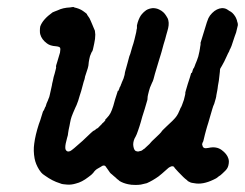

<svg xmlns="http://www.w3.org/2000/svg" viewBox="-20 -497 694 544"><path d="M185 -477H190V-476Q205 -473 215 -466Q218 -464 222.5 -460.5Q227 -457 226.5 -456.5Q226 -456 229 -452Q234 -446 237 -438Q239 -433 241.5 -427.5Q244 -422 245 -419Q248 -412 248 -412Q249 -412 250 -399Q250 -387 247 -374Q243 -353 241 -351Q240 -351 235 -338Q234 -335 233 -329.5Q232 -324 231.5 -321Q231 -318 231 -316Q231 -308 222 -283Q221 -281 220.5 -277Q220 -273 217 -265Q213 -251 210 -239Q208 -234 206 -226.5Q204 -219 201.5 -211.5Q199 -204 197 -199.5Q195 -195 193.5 -192Q192 -189 187 -177Q182 -165 180.5 -158.5Q179 -152 178.5 -149Q178 -146 177 -141Q174 -128 173 -120Q173 -115 170 -106Q165 -88 165 -80Q165 -75 166 -73Q170 -65 179 -69Q184 -71 214 -98Q245 -128 246 -127Q248 -127 253 -132Q255 -133 257 -134Q258 -135 261 -138Q264 -141 266.5 -143.5Q269 -146 269 -146Q268 -146 274 -151Q280 -157 278 -157Q277 -157 282 -162Q286 -166 288.5 -169.5Q291 -173 293 -176.5Q295 -180 297 -185.5Q299 -191 301 -197Q303 -203 306 -215Q314 -239 314 -240Q314 -240 315 -239L318 -246Q319 -250 320 -251Q321 -252 322 -255Q323 -258 323 -258L324 -260Q324 -261 325 -263Q331 -275 333 -285Q334 -293 335.5 -297.5Q337 -302 337.5 -304.5Q338 -307 341.5 -319Q345 -331 345.5 -334Q346 -337 349 -344Q356 -369 358 -374Q360 -380 366 -406L367 -413Q367 -413 368 -417V-425Q368 -426 370 -433Q375 -449 382 -457Q387 -463 394 -468Q402 -473 413 -474Q423 -474 431 -470Q444 -464 451 -452Q456 -445 457 -439Q460 -427 454 -408Q453 -404 451 -397.5Q449 -391 448 -386Q444 -374 438 -351Q436 -344 435.5 -342.5Q435 -341 431 -328Q424 -304 419 -288Q417 -280 415 -273Q413 -266 411 -263Q408 -257 405 -249Q403 -243 402 -239Q401 -235 399.5 -229Q398 -223 398 -218.5Q398 -214 397 -212Q390 -187 383 -166Q381 -159 379 -151.5Q377 -144 375.5 -140Q374 -136 371.5 -128Q369 -120 367.5 -117Q366 -114 364.5 -110.5Q363 -107 361 -104Q356 -92 358 -82Q360 -71 365 -69Q370 -67 374 -68Q375 -69 377 -69Q380 -69 384 -72Q386 -74 386 -74Q387 -73 397 -83Q405 -90 406.5 -92.5Q408 -95 420 -106Q435 -120 437 -123Q438 -126 451 -138Q472 -157 478.5 -165.5Q485 -174 490 -187Q492 -193 493 -193Q494 -194 501 -214Q506 -233 505 -233Q504 -233 512 -259Q514 -264 518 -277.5Q522 -291 522 -291Q522 -290 523 -290Q524 -290 526 -298Q528 -304 528.5 -303.5Q529 -303 530.5 -307Q532 -311 532.5 -312Q533 -313 533.5 -315Q534 -317 534.5 -317.5Q535 -318 535 -318.5Q535 -319 538 -326Q542 -335 545 -351Q546 -357 546.5 -359.5Q547 -362 547 -363.5Q547 -365 548 -369Q549 -374 548 -375Q548 -375 560 -414Q567 -438 570.5 -445.5Q574 -453 581 -460Q594 -473 609 -474Q618 -474 624 -470Q628 -467 630 -466Q639 -462 646 -451Q648 -448 650 -443Q652 -438 652 -436Q654 -432 654 -426Q652 -417 649 -405Q647 -400 645 -394L636 -367L633 -360Q631 -357 629 -351Q626 -346 623 -339Q615 -321 609 -311Q605 -305 604 -302.5Q603 -300 603 -294Q602 -283 600 -268Q598 -258 597.5 -254Q597 -250 596.5 -246Q596 -242 595.5 -240Q595 -238 594.5 -235Q594 -232 593 -227Q593 -222 587 -203Q584 -197 581.5 -188Q579 -179 575.5 -167.5Q572 -156 570 -148.5Q568 -141 567 -139Q566 -137 564 -128.5Q562 -120 560.5 -115.5Q559 -111 557.5 -103Q556 -95 554 -93Q552 -88 553 -86Q554 -85 554 -83Q556 -77 563 -77Q565 -77 571 -78Q593 -83 608 -72Q623 -61 627 -48Q630 -40 627 -28Q625 -19 616 -11Q609 -4 604 0Q600 2 597 5Q594 8 585 12Q554 27 530 22Q522 21 520 20L512 16Q512 15 508 12Q502 8 485 -10Q479 -16 475 -21Q473 -25 472 -25Q468 -27 464 -25Q458 -23 449 -14Q438 -4 429 3Q412 15 396 22Q388 24 379 26Q372 27 364 27Q351 27 343 25Q329 22 319 16Q317 14 315 12.5Q313 11 311.5 10Q310 9 310.5 9Q311 9 308 6.5Q305 4 301.5 1Q298 -2 297 -3Q292 -6 286 -16Q280 -25 278.5 -26.5Q277 -28 274 -28Q270 -28 265 -24Q262 -22 258 -20Q250 -16 244 -7Q240 -2 230 5Q212 19 195 23Q182 27 170 26Q164 25 160 25Q156 25 149 22Q129 16 108 1Q100 -4 96.5 -8.5Q93 -13 91 -16Q81 -32 78 -48Q74 -70 77 -90Q80 -114 90 -145Q94 -155 98 -169Q102 -183 103 -183Q104 -183 107 -191Q108 -194 108.5 -194Q109 -194 110 -197.5Q111 -201 112 -204Q113 -207 116 -213Q117 -215 117 -216Q120 -222 121 -228Q122 -233 127 -255Q128 -260 128 -261Q128 -262 129.5 -267Q131 -272 131 -274Q131 -276 135 -289Q140 -307 139 -308Q138 -308 139.5 -313Q141 -318 142 -321Q146 -334 150 -348Q152 -359 150 -362Q148 -365 138 -366Q122 -367 113 -374Q98 -385 94 -400Q93 -403 93 -410Q93 -417 94 -422Q101 -442 129 -462Q133 -464 135 -464.5Q137 -465 144 -468Q158 -475 179 -476Z"/></svg>

Font: TT2020 Style E
Style: Italic
Weight: 400
Italic angle: -15°
Version: Version 0.2.000